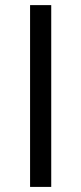

<svg xmlns="http://www.w3.org/2000/svg" viewBox="-20 -734 319 754"><path d="M98.1 0V-713.9H181.2V0Z"/></svg>

Font: f01972551
Style: Regular
Weight: 400
Foundry: Ascender Corporation
Version: Version 1.10